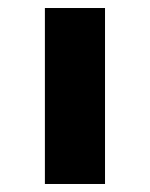

<svg xmlns="http://www.w3.org/2000/svg" viewBox="-20 -534 374 479"><path d="M92 -75V-514H242V-75Z"/></svg>

Font: FiraGO ExtraBold
Style: Regular
Weight: 800
Designer: bBox Type
Foundry: bBox Type GmbH
Version: Version 1.001;PS 001.001;hotconv 1.0.88;makeotf.lib2.5.64775